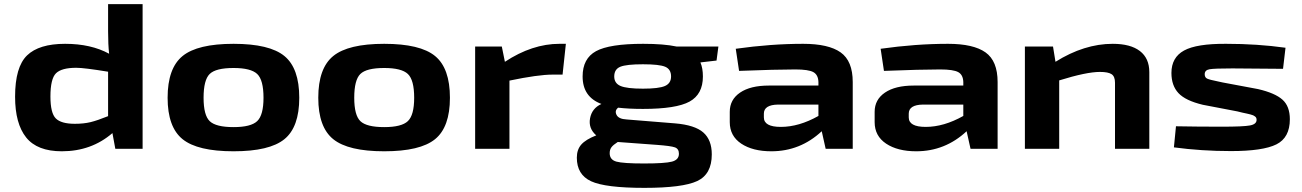

<svg xmlns="http://www.w3.org/2000/svg" viewBox="-20 -720 6301 929"><path d="M670 -700V0H538L524 -76Q422 12 279 12Q160 12 106.5 -55Q53 -122 53 -252Q53 -396 111 -452Q169 -508 295 -508Q420 -508 508 -460Q503 -504 503 -569V-700ZM224 -253Q224 -173 250 -147Q276 -121 342 -121Q385 -121 418 -129Q451 -137 503 -158V-373Q387 -392 349 -392Q278 -392 251 -365.5Q224 -339 224 -253Z M1428 -247Q1428 -105 1356 -46.5Q1284 12 1110 12Q936 12 863.5 -46.5Q791 -105 791 -247Q791 -390 863.5 -449Q936 -508 1110 -508Q1284 -508 1356 -449Q1428 -390 1428 -247ZM1110 -391Q1024 -391 994.5 -362Q965 -333 965 -247Q965 -162 995 -133.5Q1025 -105 1110 -105Q1194 -105 1224.5 -134Q1255 -163 1255 -247Q1255 -333 1224.5 -362Q1194 -391 1110 -391Z M2157 -247Q2157 -105 2085 -46.5Q2013 12 1839 12Q1665 12 1592.5 -46.5Q1520 -105 1520 -247Q1520 -390 1592.5 -449Q1665 -508 1839 -508Q2013 -508 2085 -449Q2157 -390 2157 -247ZM1839 -391Q1753 -391 1723.5 -362Q1694 -333 1694 -247Q1694 -162 1724 -133.5Q1754 -105 1839 -105Q1923 -105 1953.5 -134Q1984 -163 1984 -247Q1984 -333 1953.5 -362Q1923 -391 1839 -391Z M2718 -508 2702 -359H2654Q2584 -359 2445 -330V0H2279V-495H2408L2423 -421Q2555 -508 2687 -508Z M3447 -427 3369 -418Q3381 -390 3381 -350Q3381 -264 3316.5 -228.5Q3252 -193 3091 -193Q3022 -193 2971 -199Q2953 -185 2963 -164.5Q2973 -144 3012 -142L3247 -123Q3342 -115 3383 -79Q3424 -43 3424 27Q3424 123 3353.5 156Q3283 189 3098 189Q2909 189 2840 157Q2771 125 2771 43Q2771 4 2792.5 -20.5Q2814 -45 2865 -65Q2826 -99 2835 -147.5Q2844 -196 2890 -217Q2799 -251 2799 -350Q2799 -437 2864 -472.5Q2929 -508 3092 -508Q3192 -508 3253 -495H3456ZM3091 -291Q3168 -291 3197.5 -304Q3227 -317 3227 -350Q3227 -385 3198.5 -397Q3170 -409 3091 -409Q3011 -409 2981.5 -397Q2952 -385 2952 -350Q2952 -317 2982.5 -304Q3013 -291 3091 -291ZM3265 24Q3265 0 3245.5 -7Q3226 -14 3159 -19L2969 -33Q2947 -19 2938.5 -7.5Q2930 4 2930 21Q2930 53 2962.5 62Q2995 71 3096 71Q3198 71 3231.5 62Q3265 53 3265 24Z M3866 -508Q3989 -508 4047.5 -466.5Q4106 -425 4106 -323V0H3975L3956 -85Q3852 12 3712 12Q3622 12 3566.5 -25Q3511 -62 3511 -129V-179Q3511 -238 3561 -272Q3611 -306 3700 -306H3940V-323Q3939 -358 3915.5 -371Q3892 -384 3828 -384Q3735 -384 3556 -377L3540 -484Q3710 -508 3866 -508ZM3676 -170V-152Q3676 -106 3758 -106Q3846 -106 3940 -159V-214H3745Q3676 -213 3676 -170Z M4567 -508Q4690 -508 4748.5 -466.5Q4807 -425 4807 -323V0H4676L4657 -85Q4553 12 4413 12Q4323 12 4267.5 -25Q4212 -62 4212 -129V-179Q4212 -238 4262 -272Q4312 -306 4401 -306H4641V-323Q4640 -358 4616.5 -371Q4593 -384 4529 -384Q4436 -384 4257 -377L4241 -484Q4411 -508 4567 -508ZM4377 -170V-152Q4377 -106 4459 -106Q4547 -106 4641 -159V-214H4446Q4377 -213 4377 -170Z M5364 -508Q5450 -508 5495.5 -473Q5541 -438 5541 -371V0H5375V-320Q5375 -350 5358.5 -361Q5342 -372 5302 -372Q5237 -372 5105 -331V0H4939V-495H5075L5087 -421Q5226 -508 5364 -508Z M5913 -508Q6064 -508 6200 -489L6188 -387Q6024 -389 5943 -389Q5857 -389 5833 -385Q5809 -381 5809 -361Q5809 -345 5821 -339.5Q5833 -334 5873 -326Q5888 -323 5896 -321L6067 -289Q6149 -270 6185 -238Q6221 -206 6221 -143Q6221 -54 6156 -21.5Q6091 11 5936 11Q5794 11 5660 -7L5670 -109Q5774 -107 5892 -107Q5996 -107 6028 -113Q6060 -119 6060 -140Q6060 -145 6058.5 -149Q6057 -153 6052.5 -156.5Q6048 -160 6043.5 -162Q6039 -164 6029.5 -166.5Q6020 -169 6012.5 -170.5Q6005 -172 5991.5 -175Q5978 -178 5967 -181L5800 -213Q5716 -233 5682 -269.5Q5648 -306 5648 -367Q5648 -442 5709 -475.5Q5770 -509 5913 -508Z"/></svg>

Font: Exo 2 Expanded
Style: Bold
Weight: 700
Width: 7
Designer: Natanael Gama
Version: Version 1.001;PS 001.001;hotconv 1.0.70;makeotf.lib2.5.58329